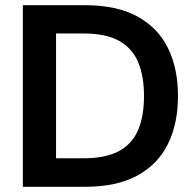

<svg xmlns="http://www.w3.org/2000/svg" viewBox="-20 -720 751 740"><path d="M68 0V-700H307Q430 -700 509.5 -656.5Q589 -613 627.5 -534.5Q666 -456 666 -350Q666 -244 627.5 -165.5Q589 -87 509.5 -43.5Q430 0 307 0ZM196 -110H301Q389 -110 440 -138.5Q491 -167 513 -220.5Q535 -274 535 -350Q535 -425 513 -479Q491 -533 440 -562Q389 -591 301 -591H196Z"/></svg>

Font: Firefly Display
Style: Bold
Weight: 700
Designer: Colophon Foundry, Jonny Pinhorn
Foundry: Colophon Foundry
Version: Version 1.200; ttfautohint (v1.8.3)